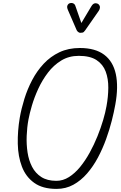

<svg xmlns="http://www.w3.org/2000/svg" viewBox="-20 -1249 802 1272"><path d="M354.5 2.5Q262.5 2.5 206.8 -37.5Q151 -77.5 125.2 -145Q99.5 -212.5 97.8 -296.8Q96 -381 111 -469.5Q121.5 -529.5 141.5 -594Q161.5 -658.5 193 -718.5Q224.5 -778.5 269.2 -826.5Q314 -874.5 373.5 -902.8Q433 -931 509 -931Q610.5 -931 669.8 -886.8Q729 -842.5 747.2 -758.8Q765.5 -675 744 -556.5Q735.5 -508.5 720.5 -449.2Q705.5 -390 682.8 -327Q660 -264 628.8 -205.2Q597.5 -146.5 557 -99.8Q516.5 -53 466.2 -25.2Q416 2.5 354.5 2.5ZM168.5 -457Q159 -405.5 156.8 -349Q154.5 -292.5 162.5 -239.5Q170.5 -186.5 192.5 -144Q214.5 -101.5 253.8 -76.2Q293 -51 353.5 -51Q397.5 -51 437 -76Q476.5 -101 511 -143.2Q545.5 -185.5 574.2 -237.8Q603 -290 625.5 -345.8Q648 -401.5 663.2 -453.2Q678.5 -505 685.5 -545.5Q697 -608 697.5 -667.5Q698 -727 680.2 -774.8Q662.5 -822.5 619.8 -850.8Q577 -879 502 -879Q436.5 -879 385.8 -848Q335 -817 297.2 -767.2Q259.5 -717.5 233.2 -660.2Q207 -603 191.2 -549Q175.5 -495 168.5 -457ZM511 -1031.5Q506.5 -1031.5 499.2 -1036.2Q492 -1041 488 -1049L431 -1180.5Q421.5 -1201 426.8 -1212.8Q432 -1224.5 442 -1227.5Q455.5 -1231.5 466 -1226.2Q476.5 -1221 480 -1208L519 -1096.5L585 -1207Q596.5 -1226.5 610.2 -1227.2Q624 -1228 632.5 -1221Q642.5 -1211.5 642.2 -1200Q642 -1188.5 634.5 -1177.5L543.5 -1047Q535 -1034.5 526.8 -1033Q518.5 -1031.5 511 -1031.5Z"/></svg>

Font: Edu VIC WA NT Hand Pre
Style: Regular
Weight: 400
Designer: Tina and Corey Anderson, Eben Sorkin, Mirko Velimirovic
Foundry: Google for Education
Version: Version 1.000